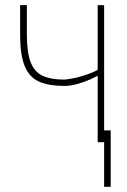

<svg xmlns="http://www.w3.org/2000/svg" viewBox="-20 -548 488 740"><path d="M381.3 -528.3V0H356.4V-528.3ZM372.6 -290.5V-266.1Q357.4 -255.4 332.3 -243.9Q307.1 -232.4 279.3 -224.6Q251.5 -216.8 227.5 -216.8Q169.4 -216.8 131.8 -232.9Q94.2 -249 75.9 -291.7Q57.6 -334.5 57.6 -415V-528.3H83.5V-415Q83.5 -345.2 98.4 -307.6Q113.3 -270 145 -255.6Q176.8 -241.2 227.5 -241.2Q255.4 -243.7 284.9 -251.5Q314.5 -259.3 338.4 -269.8Q362.3 -280.3 372.6 -290.5ZM406.7 -45.4V171.9H381.3V-45.4Z"/></svg>

Font: Roboto Condensed Thin
Style: Regular
Weight: 250
Width: 3
Designer: Christian Robertson
Foundry: Google
Version: Version 3.009; 2024